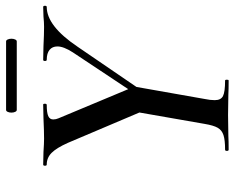

<svg xmlns="http://www.w3.org/2000/svg" viewBox="-92 -698 790 647"><g transform="rotate(-90 303.5 -375.0)"><path d="M288 -281 450 -525Q470 -556 470 -577Q470 -594 458.5 -603.5Q447 -613 425 -613Q421 -613 421 -619Q421 -625 425 -625L471 -624Q511 -622 536 -622Q551 -622 571 -624L603 -625Q607 -625 607 -619Q607 -613 603 -613Q539 -613 469 -509L303 -266ZM122 -12Q155 -12 171.5 -17.5Q188 -23 196 -37Q204 -51 209 -81L249 -310L335 -319L293 -81Q289 -62 289 -47Q289 -26 303 -19Q317 -12 355 -12Q358 -12 358 -6Q358 0 355 0Q325 0 307 -1L239 -2L169 -1Q152 0 122 0Q118 0 118 -6Q118 -12 122 -12ZM72 -613Q68 -613 68 -619Q68 -625 72 -625L114 -624Q144 -622 159 -622Q184 -622 228 -624L274 -625Q277 -625 277 -620Q277 -613 273 -613Q247 -613 235.5 -608Q224 -603 224 -591Q224 -582 228 -573L335 -317L260 -271L145 -542Q128 -580 111.5 -596.5Q95 -613 72 -613ZM247 -732Q247 -739 249.5 -744.5Q252 -750 256 -750H487Q491 -750 493.5 -744.5Q496 -739 496 -732Q496 -725 493.5 -719.5Q491 -714 487 -714H256Q252 -714 249.5 -719.5Q247 -725 247 -732Z"/></g></svg>

Font: Cormorant Garamond SemiBold
Style: Italic
Weight: 600
Italic angle: -10°
Designer: Christian Thalmann (Catharsis Fonts)
Foundry: Catharsis Fonts
Version: Version 4.000